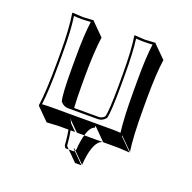

<svg xmlns="http://www.w3.org/2000/svg" viewBox="-112 -545 845 843"><g transform="rotate(20 310.0 -123.5)"><path d="M523.4 -143.6Q523.4 -10.7 533.7 56.6L477.1 0L476.1 2.9L532.7 59.6Q530.8 59.6 480.5 56.6H408.7L352.1 0H241.7Q242.2 1.5 242.7 2.4L240.2 0H221.2L248 26.9Q252.9 39.6 256.3 56.6H197.8Q197.8 56.6 145.5 59.6L88.9 2.9L87.9 0Q97.7 -68.4 98.1 -200.2V-249Q98.1 -360.4 86.9 -429.2L87.9 -432.1Q89.8 -432.1 137.2 -429.2Q137.2 -429.2 186 -432.1L188 -429.2L244.6 -372.6Q234.9 -304.7 234.4 -192.4V-143.6Q234.4 -87.9 237.3 -41H353Q369.6 -42 378.9 -54.2Q386.7 -81.5 387.2 -200.2V-250Q387.2 -369.1 377 -429.2L377.9 -432.1Q379.9 -432.1 426.8 -429.2Q426.8 -429.2 475.1 -432.1L477.1 -429.2L533.7 -372.6Q523.9 -308.1 523.4 -193.4ZM195.8 -44.4 186 -54.2Q189.5 -49.8 191.4 -47.9Q194.3 -45.4 195.8 -44.4ZM256.3 56.6Q262.2 85 265.1 125L267.1 127.9L323.7 184.6H353.5L296.9 127.9L298.8 125L355.5 181.6Q362.3 85 395 61.5Q402.3 57.1 408.7 56.6H285.6L235.8 6.8Q242.7 14.6 248 26.9L277.3 56.6ZM457 -200.2V-250Q457 -361.3 465.8 -420.4Q448.2 -418.9 426.8 -418.9Q404.3 -418.9 388.7 -420.4Q397 -362.3 397 -250V-200.2Q396.5 -80.6 388.7 -51.3L388.2 -49.3L386.7 -47.9Q372.6 -31.2 353 -30.8H211.9Q190.9 -31.7 178.2 -47.9L176.8 -49.3L176.3 -51.3Q168 -80.6 168 -200.2V-249Q168 -357.9 176.8 -420.9Q158.7 -419.4 137.2 -418.9Q114.7 -418.9 98.6 -420.4Q108.4 -353 107.9 -249V-200.2Q107.9 -75.7 99.1 -8.3Q118.7 -9.8 141.1 -9.8H352.1V9.8Q347.7 10.3 344.7 12.7Q320.8 28.8 311 103Q309.6 114.7 309.1 125.5L308.6 128.4L302.2 138.2H261.7L255.4 128.4L254.9 125.5Q248 27.8 226.6 11.7Q223.6 9.8 221.2 9.8V-9.8H423.8Q447.3 -9.8 465.8 -8.3Q457 -76.7 457 -200.2Z"/></g></svg>

Font: Linux Biolinum Shadow O
Style: Regular
Weight: 400
Designer: Philipp H. Poll
Foundry: Philipp H. Poll
Version: Version 1.0.4